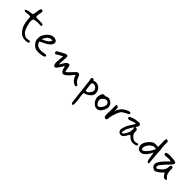

<svg xmlns="http://www.w3.org/2000/svg" viewBox="327 -2293 4171 4171"><g transform="rotate(45 2412.5 -207.0)"><path d="M471 27Q377 27 319 -27Q282 -62 256 -104Q230 -146 215 -195Q204 -232 197.5 -268Q191 -304 189 -341L186 -412Q173 -419 159.5 -421Q146 -423 133 -423Q108 -423 85 -418Q62 -413 39 -413Q18 -413 8 -422Q-2 -431 0 -442Q2 -453 17 -459Q31 -465 46.5 -469Q62 -473 78 -477Q104 -484 133 -485Q162 -486 181 -496Q195 -507 195 -517.5Q195 -528 197 -538Q208 -577 211 -616Q214 -655 231 -691Q244 -704 258 -704Q272 -704 282.5 -692.5Q293 -681 293 -664Q293 -664 290.5 -649Q288 -634 284.5 -613Q281 -592 278 -574Q275 -556 275 -551Q274 -541 275.5 -531Q277 -521 278 -510Q278 -500 289.5 -498.5Q301 -497 308 -496Q323 -495 338 -495.5Q353 -496 367 -496Q398 -496 430 -495.5Q462 -495 483.5 -488Q505 -481 503 -460Q503 -442 488 -439Q473 -436 450.5 -439Q428 -442 404 -442Q379 -442 356 -438.5Q333 -435 287 -426Q263 -413 261 -382Q257 -352 263 -311Q269 -270 282 -226.5Q295 -183 313 -144.5Q331 -106 352 -81Q392 -50 414 -38Q436 -26 462 -26Q485 -26 502 -31Q519 -36 533.5 -37.5Q548 -39 561 -28Q575 -14 564.5 -0.5Q554 13 540 18Q504 27 471 27Z M863 8Q826 8 798.5 5Q771 2 735 -20Q698 -44 669.5 -82.5Q641 -121 634 -164Q633 -207 634.5 -234Q636 -261 643.5 -281.5Q651 -302 665 -323Q700 -385 753.5 -425.5Q807 -466 868 -466Q887 -466 901 -458Q944 -451 959 -419Q974 -387 959 -352Q940 -314 906.5 -287Q873 -260 824 -235Q775 -210 706 -175Q713 -116 764 -84Q815 -52 897 -59Q934 -62 964 -69Q994 -76 1012 -72.5Q1030 -69 1030 -40Q1030 -27 1011 -18Q992 -9 964.5 -3Q937 3 909 5.5Q881 8 863 8ZM703 -245Q768 -267 819 -299.5Q870 -332 892 -390Q882 -391 873.5 -391.5Q865 -392 857 -392Q764 -392 703 -245Z M1335 -18Q1305 -18 1293 -53Q1286 -71 1283.5 -91.5Q1281 -112 1282 -131Q1284 -174 1289 -218.5Q1294 -263 1299 -314L1187 -251Q1177 -246 1166 -237.5Q1155 -229 1140 -229Q1125 -229 1117.5 -243.5Q1110 -258 1110 -268Q1110 -286 1130 -297Q1160 -315 1191 -332Q1222 -349 1253 -366Q1272 -376 1292.5 -385Q1313 -394 1328 -394Q1369 -394 1367 -344Q1366 -308 1362.5 -271.5Q1359 -235 1357 -199Q1356 -184 1356.5 -165Q1357 -146 1357 -132L1365 -130Q1379 -152 1392.5 -176Q1406 -200 1419 -222Q1432 -243 1447.5 -259Q1463 -275 1487 -282Q1507 -288 1522 -281Q1537 -274 1542 -253Q1546 -237 1547 -221.5Q1548 -206 1551 -189Q1554 -171 1559 -150.5Q1564 -130 1568 -105Q1585 -116 1598.5 -126.5Q1612 -137 1621 -146Q1641 -165 1658 -184Q1675 -203 1694 -222Q1708 -238 1723 -253Q1738 -268 1754 -281Q1774 -294 1790 -294Q1817 -294 1835 -261Q1842 -248 1847.5 -233.5Q1853 -219 1860 -204Q1872 -173 1890.5 -146.5Q1909 -120 1940 -104Q1961 -93 1963.5 -75.5Q1966 -58 1954.5 -47.5Q1943 -37 1919 -45Q1878 -62 1846.5 -91.5Q1815 -121 1797 -163L1775 -217Q1759 -199 1746 -186Q1733 -173 1723 -159Q1711 -142 1692 -121Q1673 -100 1650.5 -81Q1628 -62 1606.5 -50Q1585 -38 1568 -38Q1541 -38 1522.5 -62.5Q1504 -87 1494 -120.5Q1484 -154 1482 -181Q1464 -178 1457 -165.5Q1450 -153 1444 -142Q1427 -116 1410 -90Q1393 -64 1373 -38Q1365 -28 1354.5 -23Q1344 -18 1335 -18Z M2177 290Q2161 290 2153 272Q2145 254 2144 242Q2133 149 2122 55.5Q2111 -38 2100 -132Q2095 -174 2090.5 -216.5Q2086 -259 2081 -302Q2079 -323 2074.5 -344Q2070 -365 2065 -386Q2061 -409 2072.5 -422Q2084 -435 2105 -433Q2113 -432 2117.5 -428Q2122 -424 2138 -404Q2193 -430 2255 -409Q2291 -396 2316.5 -372Q2342 -348 2355 -311Q2360 -298 2363.5 -284.5Q2367 -271 2368 -257Q2373 -209 2351 -174Q2329 -139 2291 -113Q2269 -97 2243.5 -85Q2218 -73 2189 -71Q2177 -67 2176.5 -60.5Q2176 -54 2176 -40Q2176 16 2185.5 59.5Q2195 103 2196 119Q2199 148 2199.5 163Q2200 178 2200 186.5Q2200 195 2200.5 204Q2201 213 2203 229Q2206 253 2200 271.5Q2194 290 2177 290ZM2187 -127Q2205 -127 2224.5 -139.5Q2244 -152 2261 -171.5Q2278 -191 2289 -213Q2300 -235 2300 -255Q2300 -281 2285.5 -304.5Q2271 -328 2248.5 -343Q2226 -358 2200 -358Q2148 -357 2148 -311Q2148 -307 2148 -303.5Q2148 -300 2149 -295Q2154 -260 2158 -225Q2162 -190 2165 -155Q2168 -127 2187 -127Z M2616 -21Q2583 -21 2552 -38Q2515 -60 2491 -92.5Q2467 -125 2456 -162Q2449 -186 2449 -215Q2449 -270 2474 -322Q2489 -351 2522 -351Q2527 -351 2532.5 -351Q2538 -351 2544 -349Q2552 -350 2559.5 -350.5Q2567 -351 2573 -355Q2602 -371 2630 -371Q2656 -371 2679.5 -360.5Q2703 -350 2725 -333Q2754 -312 2765 -284.5Q2776 -257 2776 -226Q2776 -219 2776 -210.5Q2776 -202 2774 -194Q2768 -159 2751.5 -128Q2735 -97 2713 -68Q2696 -45 2670 -33Q2644 -21 2616 -21ZM2603 -82Q2620 -82 2636 -94Q2668 -120 2686 -153Q2704 -186 2712 -220Q2713 -245 2699.5 -269Q2686 -293 2669 -301Q2654 -308 2637 -308Q2612 -308 2585 -289Q2551 -264 2536.5 -241.5Q2522 -219 2522 -196Q2522 -177 2530.5 -157.5Q2539 -138 2552 -116Q2563 -99 2576.5 -90.5Q2590 -82 2603 -82Z M2913 -1Q2888 -1 2874.5 -14.5Q2861 -28 2858 -50Q2857 -64 2856.5 -77Q2856 -90 2856 -103V-141Q2856 -154 2856.5 -162Q2857 -170 2858 -181.5Q2859 -193 2859 -216Q2859 -239 2858 -282Q2858 -297 2858 -312Q2858 -327 2859 -341Q2859 -351 2858 -362Q2857 -373 2861.5 -380.5Q2866 -388 2883 -388Q2904 -388 2916.5 -371Q2929 -354 2929 -326Q2929 -322 2929 -304.5Q2929 -287 2929.5 -269.5Q2930 -252 2933 -248Q2931 -253 2934.5 -267Q2938 -281 2943 -294Q2948 -307 2949 -309Q2982 -379 3036.5 -420.5Q3091 -462 3162 -483Q3186 -490 3197 -481Q3208 -472 3208 -452Q3208 -436 3184 -426Q3150 -412 3118 -394Q3086 -376 3057 -354Q3040 -340 3027.5 -318Q3015 -296 3006 -275Q2985 -223 2968 -170Q2951 -117 2946 -60Q2946 -39 2936.5 -19.5Q2927 0 2913 -1Z M3453 -395Q3411 -394 3375 -382Q3339 -370 3307 -355Q3286 -345 3269.5 -348.5Q3253 -352 3244.5 -363Q3236 -374 3239.5 -387.5Q3243 -401 3263 -410Q3310 -433 3348 -443Q3386 -453 3434 -458Q3442 -459 3460.5 -461Q3479 -463 3487 -462Q3509 -461 3521.5 -448Q3534 -435 3534 -417Q3534 -401 3523.5 -382Q3513 -363 3499 -336Q3508 -335 3515 -333.5Q3522 -332 3529 -331Q3546 -329 3553 -321.5Q3560 -314 3562 -296.5Q3564 -279 3566 -246Q3569 -200 3596.5 -168.5Q3624 -137 3662 -116Q3686 -104 3712.5 -103Q3739 -102 3761 -114Q3780 -124 3792 -119.5Q3804 -115 3807.5 -103.5Q3811 -92 3802 -79Q3793 -66 3770 -60Q3732 -49 3699 -49Q3669 -49 3641.5 -59.5Q3614 -70 3588 -93Q3576 -105 3562 -115Q3548 -125 3531 -138Q3521 -121 3513 -106.5Q3505 -92 3496 -78Q3487 -64 3478 -49.5Q3469 -35 3458 -21Q3443 -4 3424 4.5Q3405 13 3385 13Q3370 13 3356 7Q3328 -6 3314 -32.5Q3300 -59 3306 -90Q3312 -121 3321 -152Q3330 -183 3343 -211Q3362 -249 3386.5 -284.5Q3411 -320 3433 -357Q3437 -364 3441.5 -373Q3446 -382 3453 -395ZM3485 -312Q3479 -306 3474 -303Q3469 -300 3467 -297Q3447 -263 3426.5 -229.5Q3406 -196 3389 -161Q3379 -139 3374.5 -113.5Q3370 -88 3366 -62Q3364 -48 3372.5 -42.5Q3381 -37 3393.5 -40.5Q3406 -44 3414 -55Q3446 -100 3469 -147.5Q3492 -195 3492 -253Q3492 -283 3485 -312Z M4242 22Q4222 22 4211.5 3Q4201 -16 4196 -46Q4191 -76 4186 -107Q4176 -168 4171 -196Q4166 -224 4166 -224Q4162 -216 4157 -208Q4152 -200 4148 -191Q4128 -149 4100 -113Q4072 -77 4034 -48Q4002 -24 3957 -24Q3929 -24 3907 -35Q3886 -46 3872 -68Q3858 -90 3852 -115.5Q3846 -141 3850 -160Q3859 -217 3889.5 -259.5Q3920 -302 3964 -342Q4010 -382 4062 -382Q4067 -382 4086.5 -381.5Q4106 -381 4125 -380Q4144 -379 4148 -378Q4147 -401 4147 -417.5Q4147 -434 4147 -450.5Q4147 -467 4147 -492Q4147 -537 4146 -567.5Q4145 -598 4151 -613.5Q4157 -629 4178 -629Q4196 -629 4207 -615Q4218 -599 4218.5 -588Q4219 -577 4217 -566Q4215 -555 4216 -537Q4218 -509 4218.5 -481.5Q4219 -454 4223 -427Q4234 -373 4234.5 -319.5Q4235 -266 4241 -212Q4246 -164 4250 -116Q4254 -68 4259 -20Q4261 -1 4261 8Q4261 17 4250 21Q4247 22 4242 22ZM3958 -86Q3972 -86 3991.5 -100Q4011 -114 4020 -122Q4060 -160 4094 -210.5Q4128 -261 4147 -313Q4135 -321 4115.5 -320.5Q4096 -320 4085 -320Q4071 -320 4053 -312Q3958 -261 3928 -162Q3924 -149 3926 -131Q3928 -113 3936 -99.5Q3944 -86 3958 -86Z M4785 -17Q4781 3 4771.5 9.5Q4762 16 4743 13Q4717 8 4702 -4Q4687 -16 4674 -36.5Q4661 -57 4642 -87Q4621 -65 4608 -51.5Q4595 -38 4583.5 -28Q4572 -18 4556 -6.5Q4540 5 4511 23Q4473 47 4446.5 40.5Q4420 34 4391 10Q4366 -10 4359 -42.5Q4352 -75 4365 -107Q4382 -148 4408 -182Q4434 -216 4463 -247Q4488 -272 4512.5 -297Q4537 -322 4564 -350Q4538 -358 4522.5 -360Q4507 -362 4493.5 -361.5Q4480 -361 4461 -358.5Q4442 -356 4409 -354Q4390 -352 4373.5 -356.5Q4357 -361 4352 -386Q4347 -402 4363 -412Q4379 -422 4404.5 -426.5Q4430 -431 4453 -430Q4492 -429 4532 -427Q4572 -425 4611 -419Q4652 -412 4660 -389.5Q4668 -367 4642 -334Q4616 -303 4585 -273.5Q4554 -244 4527 -213Q4503 -186 4480.5 -157Q4458 -128 4436 -100Q4431 -93 4429 -83.5Q4427 -74 4427 -66Q4427 -41 4442.5 -30.5Q4458 -20 4478 -33Q4516 -58 4548 -87.5Q4580 -117 4600 -154.5Q4620 -192 4621 -241Q4621 -295 4654 -296Q4681 -297 4688 -284Q4695 -271 4694.5 -245Q4694 -219 4696 -181Q4699 -149 4707 -118.5Q4715 -88 4737 -62Q4746 -50 4759 -40Q4772 -30 4785 -17Z"/></g></svg>

Font: Mynerve
Style: Regular
Weight: 400
Designer: Carolina Short
Foundry: Carolina Short
Version: Version 1.000; ttfautohint (v1.8.4.7-5d5b)